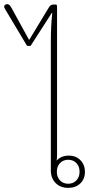

<svg xmlns="http://www.w3.org/2000/svg" viewBox="-66 -902 456 929"><path d="M180 -77V-701Q180 -775 187 -840H185L82 -680H65L-42 -859Q-46 -866 -46 -870Q-46 -875 -41.5 -878.5Q-37 -882 -31 -882Q-20 -882 -11 -865L74 -710H76L171 -867Q179 -880 192 -880H203Q210 -880 210 -872V-152Q210 -135 208 -125Q230 -149 267 -149Q302 -149 323.5 -126.5Q345 -104 345 -71Q345 -36 322.5 -14.5Q300 7 264 7Q226 7 203 -16.5Q180 -40 180 -77ZM319 -71Q319 -97 303.5 -113Q288 -129 264 -129Q240 -129 224.5 -113Q209 -97 209 -71Q209 -45 224.5 -29Q240 -13 264 -13Q288 -13 303.5 -29Q319 -45 319 -71Z"/></svg>

Font: Maitree ExtraLight
Style: Regular
Weight: 250
Designer: CadsonDemak Team
Foundry: CadsonDemak
Version: Version 1.002